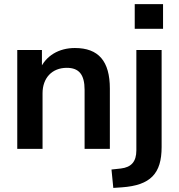

<svg xmlns="http://www.w3.org/2000/svg" viewBox="-20 -722 867 931"><path d="M63.7 0H186.3V-269.6C186.3 -344.1 232.4 -393.1 303.9 -393.1C362.7 -393.1 390.2 -360.8 390.2 -286.3V0H512.7V-292.2C512.7 -425.5 457.8 -489.2 343.1 -489.2C265.7 -489.2 201 -452 172.5 -383.3H183.3V-479.4H63.7ZM633.3 -582.4H770.6V-702H633.3ZM529.4 189.2 571.6 186.3C709.8 176.5 763.7 119.6 763.7 -8.8V-479.4H641.2V6.9C641.2 61.8 616.7 89.2 565.7 95.1L520.6 100Z"/></svg>

Font: LL Pando Sans
Style: Bold
Weight: 700
Designer: Joshua Smith
Foundry: Joshua Smith
Version: Version 1.000;Glyphs 3.2.1 (3258)